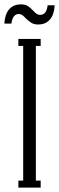

<svg xmlns="http://www.w3.org/2000/svg" viewBox="-37 -858 270 878"><path d="M137 -746Q119 -746 107.5 -753Q96 -760 81 -774Q72 -784 65 -789Q58 -794 49 -794Q21 -794 15 -750H-17Q-15 -792 4.5 -815Q24 -838 59 -838Q77 -838 89 -831Q101 -824 114 -810Q123 -800 130 -795Q137 -790 146 -790Q161 -790 169.5 -800.5Q178 -811 181 -834H213Q211 -792 191.5 -769Q172 -746 137 -746ZM47 0V-32H69V-648H47V-680H149V-648H127V-32H149V0Z"/></svg>

Font: Margherita Variable
Style: Regular
Weight: 400
Designer: James Puckett
Foundry: Dunwich Type Founders
Version: Version 1.008